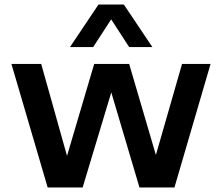

<svg xmlns="http://www.w3.org/2000/svg" viewBox="-20 -828 980 848"><path d="M190.5 0 30.5 -545.5H162L276 -139.5L396 -545.5H550.5L668.5 -143.5L784 -545.5H910L750.5 0H596L471.5 -420L345 0ZM289 -620 415 -808H527L653 -620H550.5L471 -742.5L391.5 -620Z"/></svg>

Font: Encode Sans SemiExpanded SemiExpanded SemiBold
Style: Regular
Weight: 600
Width: 6
Designer: Multiple Designers
Foundry: Impallari Type
Version: Version 3.000; ttfautohint (v1.8.3) -l 8 -r 50 -G 200 -x 14 